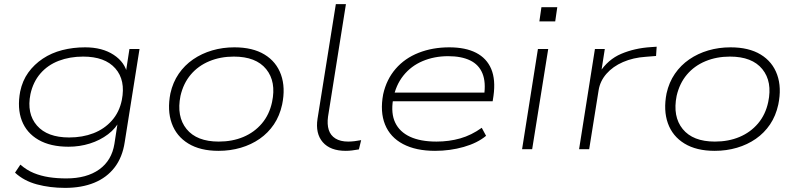

<svg xmlns="http://www.w3.org/2000/svg" viewBox="-20 -725 3878 933"><path d="M296 188Q223 188 159.5 171Q96 154 53 114L79 75Q110 102 144.5 116Q179 130 218 136Q257 142 302 142Q401 142 462 98.5Q523 55 536 -26L554 -143H564Q544 -102 505 -72.5Q466 -43 416.5 -27.5Q367 -12 313 -12Q225 -12 167 -45.5Q109 -79 86 -139Q63 -199 78 -280Q89 -333 117.5 -372.5Q146 -412 188 -440Q230 -468 282.5 -481.5Q335 -495 394 -495Q477 -495 532.5 -458.5Q588 -422 599 -364H590L609 -487H658L586 -34Q575 39 537 88.5Q499 138 438 163Q377 188 296 188ZM316 -57Q381 -57 434 -77.5Q487 -98 523.5 -139Q560 -180 572 -239Q591 -335 540.5 -392.5Q490 -450 384 -450Q319 -450 265.5 -429.5Q212 -409 176.5 -368Q141 -327 128 -268Q109 -173 159.5 -115Q210 -57 316 -57Z M1042 8Q953 8 895 -27.5Q837 -63 814.5 -126Q792 -189 808 -271Q820 -325 848.5 -366.5Q877 -408 918.5 -436.5Q960 -465 1011 -480Q1062 -495 1119 -495Q1208 -495 1265.5 -460Q1323 -425 1345.5 -362Q1368 -299 1351 -217Q1339 -162 1311 -120.5Q1283 -79 1242 -50.5Q1201 -22 1150 -7Q1099 8 1042 8ZM1043 -37Q1109 -37 1162.5 -59.5Q1216 -82 1252.5 -125Q1289 -168 1302 -229Q1323 -328 1273.5 -389Q1224 -450 1116 -450Q1051 -450 997 -427.5Q943 -405 907 -362.5Q871 -320 857 -259Q837 -159 886.5 -98Q936 -37 1043 -37Z M1660 8Q1585 8 1548.5 -34Q1512 -76 1523 -148L1612 -705H1661L1574 -158Q1569 -121 1577.5 -94Q1586 -67 1610 -52Q1634 -37 1672 -37Q1686 -37 1703 -39Q1720 -41 1735 -44L1724 1Q1706 4 1691 6Q1676 8 1660 8Z M2094 8Q2001 8 1938.5 -25Q1876 -58 1851 -120Q1826 -182 1842 -267Q1858 -339 1902.5 -390.5Q1947 -442 2014.5 -468.5Q2082 -495 2163 -495Q2242 -495 2293.5 -468.5Q2345 -442 2367 -390Q2389 -338 2378 -259L2374 -233H1868L1874 -275H2358L2332 -259Q2342 -325 2324.5 -368Q2307 -411 2264.5 -431.5Q2222 -452 2158 -452Q2090 -452 2033.5 -428Q1977 -404 1940 -357.5Q1903 -311 1891 -246L1890 -241Q1879 -174 1900.5 -129Q1922 -84 1972.5 -60.5Q2023 -37 2101 -37Q2162 -37 2216.5 -52.5Q2271 -68 2321 -104L2342 -65Q2300 -30 2233.5 -11Q2167 8 2094 8Z M2601 -621 2611 -690H2688L2678 -621ZM2517 0 2594 -487H2644L2566 0Z M2794 0 2871 -487H2919L2901 -372H2893Q2934 -436 2999 -463.5Q3064 -491 3142 -496L3171 -498L3168 -453L3118 -449Q3057 -445 3007.5 -423.5Q2958 -402 2927 -366.5Q2896 -331 2889 -287L2843 0Z M3453 8Q3364 8 3306 -27.5Q3248 -63 3225.5 -126Q3203 -189 3219 -271Q3231 -325 3259.5 -366.5Q3288 -408 3329.5 -436.5Q3371 -465 3422 -480Q3473 -495 3530 -495Q3619 -495 3676.5 -460Q3734 -425 3756.5 -362Q3779 -299 3762 -217Q3750 -162 3722 -120.5Q3694 -79 3653 -50.5Q3612 -22 3561 -7Q3510 8 3453 8ZM3454 -37Q3520 -37 3573.5 -59.5Q3627 -82 3663.5 -125Q3700 -168 3713 -229Q3734 -328 3684.5 -389Q3635 -450 3527 -450Q3462 -450 3408 -427.5Q3354 -405 3318 -362.5Q3282 -320 3268 -259Q3248 -159 3297.5 -98Q3347 -37 3454 -37Z"/></svg>

Font: Nunito Sans 10pt Expanded ExtraLight
Style: Italic
Weight: 250
Width: 7
Italic angle: -9°
Designer: Vernon Adams
Foundry: Vernon Adams
Version: Version 3.101;gftools[0.9.27]